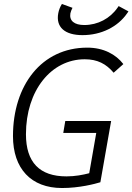

<svg xmlns="http://www.w3.org/2000/svg" viewBox="-20 -945 672 975"><path d="M294.9 9.8C382.8 9.8 460.9 -10.7 489.7 -19.5L544.4 -330.6H311.5L301.3 -270H468.8L433.1 -65.4C401.4 -57.1 361.8 -49.3 317.4 -49.3C181.2 -49.3 111.8 -120.6 111.8 -263.2C111.8 -486.3 240.7 -644 410.2 -644C474.6 -644 518.6 -621.1 557.1 -575.7L606.4 -619.6C568.4 -668.9 505.9 -703.1 423.3 -703.1C191.4 -703.1 45.9 -512.2 45.9 -253.9C45.9 -88.4 138.2 9.8 294.9 9.8ZM398.9 -766.6C493.7 -766.6 578.1 -808.1 626 -877.9L632.3 -887.2L582.5 -914.1L577.1 -906.2C539.1 -851.1 476.6 -817.9 408.2 -817.9C356.9 -817.9 331.1 -839.8 337.4 -877C338.9 -885.3 343.3 -896 348.1 -905.3L294.4 -924.8C285.6 -911.1 278.8 -894 275.9 -877.9C262.7 -807.6 308.6 -766.6 398.9 -766.6Z"/></svg>

Font: Cascadia Code NF Light
Style: Italic
Weight: 300
Italic angle: -10°
Monospace: yes
Designer: Aaron Bell
Foundry: Saja Typeworks
Version: Version 2404.023